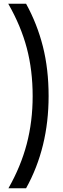

<svg xmlns="http://www.w3.org/2000/svg" viewBox="-20 -892 337 1023"><path d="M25 111Q91 -5 122.5 -125Q154 -245 154 -380Q154 -517 123 -635Q92 -753 24 -872H119Q178 -765 208.5 -644.5Q239 -524 239 -380Q239 -105 119 111Z"/></svg>

Font: Open Sauce Two
Style: Regular
Weight: 400
Designer: Alfredo Marco Pradil
Foundry: Creative Sauce Fz LLC
Version: Version 1.477